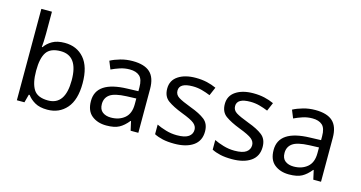

<svg xmlns="http://www.w3.org/2000/svg" viewBox="-51 -559 1417 753"><g transform="rotate(15 658.0 -183.0)"><path d="M84.5 -280.8Q84.5 -264.2 83.7 -249.8Q83 -235.4 82 -227.1H84.5Q95.7 -243.7 115.2 -254.9Q134.8 -266.1 165.5 -266.1Q214.4 -266.1 243.9 -232.2Q273.4 -198.2 273.4 -130.9Q273.4 -63.5 243.7 -29.3Q213.9 4.9 165.5 4.9Q134.8 4.9 115.2 -6.3Q95.7 -17.6 84.5 -33.2H81.1L72.3 0H41.5V-371.1H84.5ZM158.2 -230.5Q116.7 -230.5 100.6 -206.5Q84.5 -182.6 84.5 -132.3V-130.4Q84.5 -82 100.3 -56.4Q116.2 -30.8 159.2 -30.8Q229 -30.8 229 -131.3Q229 -230.5 158.2 -230.5Z M440.9 -266.1Q488.8 -266.1 511.7 -245.1Q534.7 -224.1 534.7 -178.2V0H503.4L495.1 -37.1H493.2Q476.1 -15.6 457.3 -5.4Q438.5 4.9 405.3 4.9Q369.6 4.9 346.2 -13.9Q322.8 -32.7 322.8 -72.8Q322.8 -152.8 448.2 -156.2L492.7 -157.7V-173.3Q492.7 -206.1 478.5 -218.8Q464.4 -231.4 438.5 -231.4Q418 -231.4 399.4 -225.3Q380.9 -219.2 364.7 -211.4L351.6 -243.7Q368.7 -252.9 392.1 -259.5Q415.5 -266.1 440.9 -266.1ZM453.6 -126.5Q404.8 -124.5 386 -110.8Q367.2 -97.2 367.2 -72.3Q367.2 -50.3 380.6 -40Q394 -29.8 415 -29.8Q448.2 -29.8 470.2 -48.1Q492.2 -66.4 492.2 -104.5V-127.9Z M786.1 -72.3Q786.1 -34.2 757.8 -14.6Q729.5 4.9 681.6 4.9Q654.3 4.9 634.5 0.5Q614.7 -3.9 599.6 -11.7V-50.8Q615.2 -43 637.5 -36.4Q659.7 -29.8 682.6 -29.8Q715.3 -29.8 730 -40.3Q744.6 -50.8 744.6 -68.4Q744.6 -83 731.7 -93.8Q718.8 -104.5 680.2 -119.1Q642.1 -133.8 620.6 -149.4Q599.1 -165 599.1 -197.3Q599.1 -230.5 626.2 -248.5Q653.3 -266.6 697.3 -266.6Q721.2 -266.6 741.9 -262Q762.7 -257.3 780.8 -249L766.1 -214.8Q749.5 -221.7 731.4 -226.6Q713.4 -231.4 694.3 -231.4Q640.1 -231.4 640.1 -199.7Q640.1 -183.1 655 -173.6Q669.9 -164.1 707.5 -149.9Q745.1 -136.2 765.6 -120.1Q786.1 -104 786.1 -72.3Z M1020 -72.3Q1020 -34.2 991.7 -14.6Q963.4 4.9 915.5 4.9Q888.2 4.9 868.4 0.5Q848.6 -3.9 833.5 -11.7V-50.8Q849.1 -43 871.3 -36.4Q893.6 -29.8 916.5 -29.8Q949.2 -29.8 963.9 -40.3Q978.5 -50.8 978.5 -68.4Q978.5 -83 965.6 -93.8Q952.6 -104.5 914.1 -119.1Q876 -133.8 854.5 -149.4Q833 -165 833 -197.3Q833 -230.5 860.1 -248.5Q887.2 -266.6 931.2 -266.6Q955.1 -266.6 975.8 -262Q996.6 -257.3 1014.6 -249L1000 -214.8Q983.4 -221.7 965.3 -226.6Q947.3 -231.4 928.2 -231.4Q874 -231.4 874 -199.7Q874 -183.1 888.9 -173.6Q903.8 -164.1 941.4 -149.9Q979 -136.2 999.5 -120.1Q1020 -104 1020 -72.3Z M1182.6 -266.1Q1230.5 -266.1 1253.4 -245.1Q1276.4 -224.1 1276.4 -178.2V0H1245.1L1236.8 -37.1H1234.9Q1217.8 -15.6 1199 -5.4Q1180.2 4.9 1147 4.9Q1111.3 4.9 1087.9 -13.9Q1064.5 -32.7 1064.5 -72.8Q1064.5 -152.8 1189.9 -156.2L1234.4 -157.7V-173.3Q1234.4 -206.1 1220.2 -218.8Q1206.1 -231.4 1180.2 -231.4Q1159.7 -231.4 1141.1 -225.3Q1122.6 -219.2 1106.4 -211.4L1093.3 -243.7Q1110.4 -252.9 1133.8 -259.5Q1157.2 -266.1 1182.6 -266.1ZM1195.3 -126.5Q1146.5 -124.5 1127.7 -110.8Q1108.9 -97.2 1108.9 -72.3Q1108.9 -50.3 1122.3 -40Q1135.7 -29.8 1156.7 -29.8Q1189.9 -29.8 1211.9 -48.1Q1233.9 -66.4 1233.9 -104.5V-127.9Z"/></g></svg>

Font: NotoSansOldHungarianUI
Style: Regular
Weight: 400
Designer: Monotype Design Team
Foundry: Monotype Imaging Inc.
Version: Version 1001.000; ttfautohint (v1.8.4.7-5d5b)